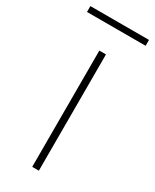

<svg xmlns="http://www.w3.org/2000/svg" viewBox="-218 -798 687 851"><g transform="rotate(30 126.0 -373.0)"><path d="M109 0V-595H143V0ZM-24 -716V-746H276V-716Z"/></g></svg>

Font: Encode Sans SC Expanded Thin
Style: Regular
Weight: 250
Width: 7
Designer: Multiple Designers
Foundry: Impallari Type
Version: Version 3.002